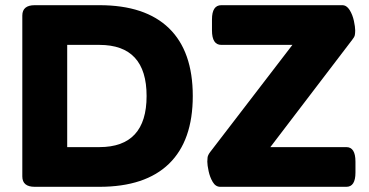

<svg xmlns="http://www.w3.org/2000/svg" viewBox="-20 -720 1423 740"><path d="M114 0Q66 0 66 -40V-660Q66 -700 114 -700H363Q540 -700 631.5 -611Q723 -522 723 -350Q723 -178 631.5 -89Q540 0 363 0ZM239 -153H363Q545 -153 545 -350Q545 -547 363 -547H239ZM829 0Q811 0 800 -18.5Q789 -37 784 -60.5Q779 -84 779 -97Q779 -104 780 -113Q781 -122 790 -134L1107 -547H833Q797 -547 797 -603V-645Q797 -700 833 -700H1299Q1316 -700 1327.5 -681.5Q1339 -663 1344 -639.5Q1349 -616 1349 -603Q1349 -592 1347.5 -584.5Q1346 -577 1337 -566L1022 -153H1315Q1350 -153 1350 -97V-55Q1350 0 1315 0Z"/></svg>

Font: Asap Semi Expanded ExtraBold
Style: Regular
Weight: 800
Width: 6
Designer: Pablo Cosgaya
Foundry: Omnibus-Type
Version: Version 3.001; ttfautohint (v1.8.4.7-5d5b)